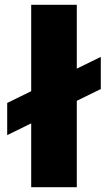

<svg xmlns="http://www.w3.org/2000/svg" viewBox="-20 -780 450 800"><path d="M110 0V-266L10 -217V-351L110 -400V-760H300V-494L400 -543V-409L300 -360V0Z"/></svg>

Font: Be Vietnam Pro Black
Style: Regular
Weight: 900
Designer: Lam Bao, Tony Le, Vietanh Nguyen
Foundry: Yellow Type Foundry
Version: Version 1.002; ttfautohint (v1.8.3)